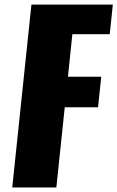

<svg xmlns="http://www.w3.org/2000/svg" viewBox="-20 -830 519 850"><path d="M34.2 0H229.5L266.6 -355H414.1L428.2 -490.2H280.8L300.3 -678.7H465.8L479.5 -809.6H119.1Z"/></svg>

Font: Oswald
Style: Heavy
Weight: 800
Designer: Vernon Adams
Foundry: Vernon Adams
Version: 3.0; ttfautohint (v0.95.6-bc232) -l 8 -r 50 -G 200 -x 0 -w "